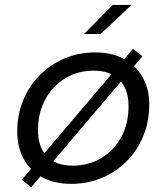

<svg xmlns="http://www.w3.org/2000/svg" viewBox="-20 -758 696 802"><path d="M575 -523 110.5 24 71 -7 535.5 -554ZM277 10Q207 10 156.5 -17.5Q106 -45 79 -94Q52 -143 52 -208Q52 -278.5 76.8 -339Q101.5 -399.5 146 -444.2Q190.5 -489 249.8 -514Q309 -539 378 -539Q448.5 -539 499 -511Q549.5 -483 576.5 -434.2Q603.5 -385.5 603.5 -323Q603.5 -249.5 578 -188.5Q552.5 -127.5 507.8 -83Q463 -38.5 403.8 -14.2Q344.5 10 277 10ZM284 -66Q349.5 -66 402.2 -97.2Q455 -128.5 486 -184.5Q517 -240.5 517 -315.5Q517 -361.5 500.2 -394.5Q483.5 -427.5 451.2 -445.2Q419 -463 371.5 -463Q320.5 -463 278 -444.2Q235.5 -425.5 204.2 -392Q173 -358.5 155.8 -313.5Q138.5 -268.5 138.5 -215.5Q138.5 -144.5 175.8 -105.2Q213 -66 284 -66ZM331 -616 451 -737.5H529.5L400.5 -616Z"/></svg>

Font: Epilogue
Style: Italic
Weight: 400
Italic angle: -12°
Designer: Tyler Finck
Foundry: Etcetera Type Co
Version: Version 2.112